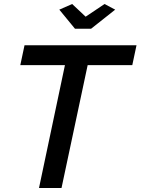

<svg xmlns="http://www.w3.org/2000/svg" viewBox="-20 -935 699 955"><path d="M275 -887 353 -792H433L553 -887L500 -915L406 -852L339 -915ZM303 -611 174 0H286L416 -611H638L659 -710H102L81 -611Z"/></svg>

Font: FIGSv2-sans-serif SmBold Italic
Style: Regular
Weight: 600
Italic angle: -12°
Designer: Matt McInerney, Pablo Impallari, Rodrigo Fuenzalida
Foundry: Matt McInerney, Pablo Impallari, Rodrigo Fuenzalida
Version: Version 4.020;hotconv 1.0.109;makeotfexe 2.5.65596